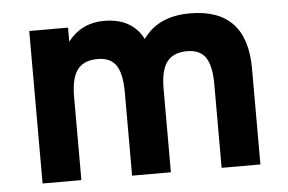

<svg xmlns="http://www.w3.org/2000/svg" viewBox="-43 -582 961 641"><g transform="rotate(-5 437.5 -261.5)"><path d="M675 -279Q675 -342 656 -370Q637 -398 594 -398Q548 -398 526.5 -370Q505 -342 505 -280V0H375V-279Q375 -342 356 -370Q337 -398 294 -398Q248 -398 226.5 -370Q205 -342 205 -280V0H75V-511H205V-464Q251 -523 326 -523Q420 -523 457 -451Q508 -523 614 -523Q805 -523 805 -321V0H675Z"/></g></svg>

Font: ReCut ExtraBold
Style: Regular
Weight: 800
Designer: Giant Group (for alternate capitals set)
Version: Version 2.002;FEAKit 1.0